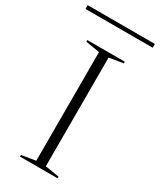

<svg xmlns="http://www.w3.org/2000/svg" viewBox="-225 -939 842 1010"><g transform="rotate(30 196.0 -434.0)"><path d="M310 -708V-698L225 -684V-24L310 -10V0H82V-10L167 -24V-684L82 -698V-708ZM-8 -845V-868H400V-845Z"/></g></svg>

Font: Kalnia SemiExpanded ExtraLight
Style: Regular
Weight: 250
Width: 6
Designer: Frida Medrano
Foundry: Frida Medrano
Version: Version 1.105